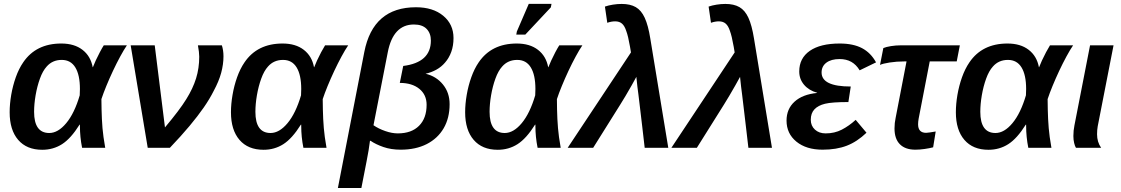

<svg xmlns="http://www.w3.org/2000/svg" viewBox="-20 -762 5782 990"><path d="M295.9 -537.6Q363.3 -537.6 405.3 -505.1Q447.3 -472.7 458 -415.5H459Q463.9 -428.7 473.6 -450Q483.4 -471.2 494.9 -492.9Q506.3 -514.6 515.1 -528.3H634.3Q618.7 -505.4 599.9 -470.7Q581.1 -436 562.5 -396.5Q543.9 -356.9 528.3 -318.8Q512.7 -280.8 502.9 -251Q502.9 -222.7 503.7 -197Q504.4 -171.4 505.4 -148.4Q506.8 -123 508.5 -101.1Q510.3 -79.1 513.7 -55.4Q517.1 -31.7 522.5 0H403.3Q392.1 -56.2 392.1 -111.8V-119.1H390.1Q345.2 -47.4 299.8 -18.6Q254.4 10.3 197.8 10.3Q117.7 10.3 73.7 -40.8Q29.8 -91.8 29.8 -183.1Q29.8 -225.6 37.8 -272.7Q45.9 -319.8 61.5 -363.8Q77.1 -407.7 99.6 -440.4Q165.5 -537.6 295.9 -537.6ZM298.3 -453.1Q250.5 -453.1 220.7 -418.9Q200.2 -396.5 185.8 -356.4Q171.4 -316.4 163.6 -270.8Q155.8 -225.1 155.8 -185.5Q155.8 -76.2 233.9 -76.2Q279.3 -76.2 321.5 -127Q363.8 -177.7 391.1 -270.5L392.1 -303.2Q392.1 -375.5 368.4 -414.3Q344.7 -453.1 298.3 -453.1Z M830.6 -105Q868.2 -149.9 895.8 -186.3Q923.3 -222.7 940.4 -250.5Q974.6 -305.2 991 -357.9Q1007.3 -410.6 1007.3 -469.7Q1007.3 -492.2 1000.5 -528.3H1124Q1132.3 -502.4 1132.3 -471.7Q1132.3 -430.2 1120.4 -386.2Q1108.4 -342.3 1082 -293.5Q1061.5 -252.4 1030.8 -208Q1000 -163.6 957.3 -112.5Q914.6 -61.5 856 0H741.7L653.8 -528.3H777.8Z M1437 -537.6Q1504.4 -537.6 1546.4 -505.1Q1588.4 -472.7 1599.1 -415.5H1600.1Q1605 -428.7 1614.7 -450Q1624.5 -471.2 1636 -492.9Q1647.5 -514.6 1656.2 -528.3H1775.4Q1759.8 -505.4 1741 -470.7Q1722.2 -436 1703.6 -396.5Q1685.1 -356.9 1669.4 -318.8Q1653.8 -280.8 1644 -251Q1644 -222.7 1644.8 -197Q1645.5 -171.4 1646.5 -148.4Q1647.9 -123 1649.7 -101.1Q1651.4 -79.1 1654.8 -55.4Q1658.2 -31.7 1663.6 0H1544.4Q1533.2 -56.2 1533.2 -111.8V-119.1H1531.2Q1486.3 -47.4 1440.9 -18.6Q1395.5 10.3 1338.9 10.3Q1258.8 10.3 1214.8 -40.8Q1170.9 -91.8 1170.9 -183.1Q1170.9 -225.6 1179 -272.7Q1187 -319.8 1202.6 -363.8Q1218.3 -407.7 1240.7 -440.4Q1306.6 -537.6 1437 -537.6ZM1439.5 -453.1Q1391.6 -453.1 1361.8 -418.9Q1341.3 -396.5 1326.9 -356.4Q1312.5 -316.4 1304.7 -270.8Q1296.9 -225.1 1296.9 -185.5Q1296.9 -76.2 1375 -76.2Q1420.4 -76.2 1462.6 -127Q1504.9 -177.7 1532.2 -270.5L1533.2 -303.2Q1533.2 -375.5 1509.5 -414.3Q1485.8 -453.1 1439.5 -453.1Z M2125 -724.6Q2212.4 -724.6 2265.4 -680.7Q2318.4 -636.7 2318.4 -565.9Q2318.4 -526.4 2306.9 -494.6Q2295.4 -462.9 2274.9 -439.5Q2255.9 -417 2229.7 -402.6Q2203.6 -388.2 2174.3 -381.8Q2229.5 -368.7 2263.9 -326.4Q2298.3 -284.2 2298.3 -225.1Q2298.3 -153.3 2267.6 -100.6Q2236.8 -47.9 2180.2 -19Q2123.5 9.8 2045.9 9.8Q1996.6 9.8 1957 -3.9Q1917.5 -17.6 1890.6 -36.1H1887.7L1880.4 14.2Q1879.4 22.9 1869.9 71.3Q1860.4 119.6 1843.3 207.5H1722.2L1858.4 -493.7Q1903.3 -724.6 2125 -724.6ZM2114.3 -635.7Q2007.3 -635.7 1979.5 -492.7L1905.8 -116.2Q1932.1 -98.1 1966.6 -86.2Q2001 -74.2 2031.2 -74.2Q2101.6 -74.2 2140.6 -113.3Q2179.7 -152.3 2179.7 -221.7Q2179.7 -273.4 2142.1 -304Q2104.5 -334.5 2041.5 -334.5L2059.1 -421.9Q2201.7 -439.9 2201.7 -552.7Q2201.7 -590.3 2179.7 -613Q2157.7 -635.7 2114.3 -635.7Z M2644.5 -537.6Q2711.9 -537.6 2753.9 -505.1Q2795.9 -472.7 2806.6 -415.5H2807.6Q2812.5 -428.7 2822.3 -450Q2832 -471.2 2843.5 -492.9Q2855 -514.6 2863.8 -528.3H2982.9Q2967.3 -505.4 2948.5 -470.7Q2929.7 -436 2911.1 -396.5Q2892.6 -356.9 2877 -318.8Q2861.3 -280.8 2851.6 -251Q2851.6 -222.7 2852.3 -197Q2853 -171.4 2854 -148.4Q2855.5 -123 2857.2 -101.1Q2858.9 -79.1 2862.3 -55.4Q2865.7 -31.7 2871.1 0H2752Q2740.7 -56.2 2740.7 -111.8V-119.1H2738.8Q2693.8 -47.4 2648.4 -18.6Q2603 10.3 2546.4 10.3Q2466.3 10.3 2422.4 -40.8Q2378.4 -91.8 2378.4 -183.1Q2378.4 -225.6 2386.5 -272.7Q2394.5 -319.8 2410.2 -363.8Q2425.8 -407.7 2448.2 -440.4Q2514.2 -537.6 2644.5 -537.6ZM2647 -453.1Q2599.1 -453.1 2569.3 -418.9Q2548.8 -396.5 2534.4 -356.4Q2520 -316.4 2512.2 -270.8Q2504.4 -225.1 2504.4 -185.5Q2504.4 -76.2 2582.5 -76.2Q2627.9 -76.2 2670.2 -127Q2712.4 -177.7 2739.7 -270.5L2740.7 -303.2Q2740.7 -375.5 2717 -414.3Q2693.4 -453.1 2647 -453.1ZM2820.3 -724.1 2688.5 -583.5H2642.1L2645 -599.6L2706.5 -742.2H2823.7Z M3261.2 -365.7Q3252.4 -349.1 3237.1 -322Q3221.7 -294.9 3205.6 -267.6Q3189.5 -240.2 3178.2 -222.7L3038.6 0H2907.2L3233.4 -491.7L3228.5 -521Q3223.6 -548.8 3218.8 -569.3Q3213.9 -589.8 3209 -602.5Q3200.7 -628.4 3187.3 -640.1Q3173.8 -651.9 3151.9 -651.9Q3132.3 -651.9 3111.3 -644.5L3099.1 -728Q3117.2 -734.4 3140.1 -738Q3163.1 -741.7 3185.5 -741.7Q3229.5 -741.7 3258.1 -725.3Q3286.6 -709 3304.4 -670.2Q3322.3 -631.3 3333 -564L3425.8 0H3304.2Q3297.4 -59.6 3291.3 -111.3Q3285.2 -163.1 3280.3 -204.1Q3275.4 -245.1 3272 -273.4Q3268.6 -301.8 3266.6 -314.9Q3264.6 -332 3263.4 -344.7Q3262.2 -357.4 3261.2 -365.7Z M3795.9 -365.7Q3787.1 -349.1 3771.7 -322Q3756.3 -294.9 3740.2 -267.6Q3724.1 -240.2 3712.9 -222.7L3573.2 0H3441.9L3768.1 -491.7L3763.2 -521Q3758.3 -548.8 3753.4 -569.3Q3748.5 -589.8 3743.7 -602.5Q3735.4 -628.4 3721.9 -640.1Q3708.5 -651.9 3686.5 -651.9Q3667 -651.9 3646 -644.5L3633.8 -728Q3651.9 -734.4 3674.8 -738Q3697.8 -741.7 3720.2 -741.7Q3764.2 -741.7 3792.7 -725.3Q3821.3 -709 3839.1 -670.2Q3856.9 -631.3 3867.7 -564L3960.4 0H3838.9Q3832 -59.6 3825.9 -111.3Q3819.8 -163.1 3814.9 -204.1Q3810.1 -245.1 3806.6 -273.4Q3803.2 -301.8 3801.3 -314.9Q3799.3 -332 3798.1 -344.7Q3796.9 -357.4 3795.9 -365.7Z M4237.3 -74.2Q4283.2 -74.2 4320.6 -93.5Q4357.9 -112.8 4392.1 -144L4447.8 -77.6Q4399.4 -31.2 4346.2 -10.7Q4293 9.8 4221.7 9.8Q4137.2 9.8 4086.4 -31.7Q4035.6 -73.2 4035.6 -140.1Q4035.6 -200.2 4076.9 -237.8Q4118.2 -275.4 4192.9 -282.7L4193.4 -283.7Q4150.4 -295.9 4125.7 -325.2Q4101.1 -354.5 4101.1 -393.6Q4101.1 -461.9 4155.5 -499.8Q4210 -537.6 4309.6 -537.6Q4379.4 -537.6 4424.8 -513.7Q4470.2 -489.7 4497.1 -440.4L4412.6 -399.4Q4395 -428.7 4369.4 -443.1Q4343.8 -457.5 4309.1 -457.5Q4266.1 -457.5 4241.2 -439Q4216.3 -420.4 4216.3 -388.2Q4216.3 -315.9 4366.7 -315.9L4354.5 -235.8Q4269.5 -235.8 4234.4 -227.1Q4198.2 -218.3 4179.4 -198.2Q4160.6 -178.2 4160.6 -144.5Q4160.6 -113.3 4181.9 -93.8Q4203.1 -74.2 4237.3 -74.2Z M4642.6 -445.3Q4603 -445.3 4567.1 -439.7Q4531.2 -434.1 4517.6 -427.2L4534.7 -514.2Q4548.3 -520 4573.7 -524.2Q4599.1 -528.3 4625 -528.3H4929.2L4913.1 -445.3H4773.9L4716.8 -150.4Q4713.9 -134.3 4713.9 -121.1Q4713.9 -77.1 4755.4 -77.1Q4762.7 -77.1 4774.2 -79.1Q4785.6 -81.1 4804.7 -84L4791.5 -2.4Q4773.4 2.4 4747.8 6.1Q4722.2 9.8 4699.7 9.8Q4647.9 9.8 4620.1 -18.1Q4592.3 -45.9 4592.3 -99.6Q4592.3 -128.4 4598.1 -154.3L4654.3 -445.3Z M5174.8 -537.6Q5242.2 -537.6 5284.2 -505.1Q5326.2 -472.7 5336.9 -415.5H5337.9Q5342.8 -428.7 5352.5 -450Q5362.3 -471.2 5373.8 -492.9Q5385.3 -514.6 5394 -528.3H5513.2Q5497.6 -505.4 5478.8 -470.7Q5460 -436 5441.4 -396.5Q5422.9 -356.9 5407.2 -318.8Q5391.6 -280.8 5381.8 -251Q5381.8 -222.7 5382.6 -197Q5383.3 -171.4 5384.3 -148.4Q5385.7 -123 5387.5 -101.1Q5389.2 -79.1 5392.6 -55.4Q5396 -31.7 5401.4 0H5282.2Q5271 -56.2 5271 -111.8V-119.1H5269Q5224.1 -47.4 5178.7 -18.6Q5133.3 10.3 5076.7 10.3Q4996.6 10.3 4952.6 -40.8Q4908.7 -91.8 4908.7 -183.1Q4908.7 -225.6 4916.7 -272.7Q4924.8 -319.8 4940.4 -363.8Q4956.1 -407.7 4978.5 -440.4Q5044.4 -537.6 5174.8 -537.6ZM5177.2 -453.1Q5129.4 -453.1 5099.6 -418.9Q5079.1 -396.5 5064.7 -356.4Q5050.3 -316.4 5042.5 -270.8Q5034.7 -225.1 5034.7 -185.5Q5034.7 -76.2 5112.8 -76.2Q5158.2 -76.2 5200.4 -127Q5242.7 -177.7 5270 -270.5L5271 -303.2Q5271 -375.5 5247.3 -414.3Q5223.6 -453.1 5177.2 -453.1Z M5636.7 -69.8Q5636.7 -29.8 5657.7 0H5527.8Q5522.5 -8.3 5518.6 -24.7Q5514.6 -41 5514.6 -60.5Q5514.6 -88.9 5520 -115.2L5600.6 -528.3H5721.7L5640.1 -110.8Q5636.7 -92.3 5636.7 -69.8Z"/></svg>

Font: Arimo SemiBold
Style: Italic
Weight: 600
Italic angle: -12°
Version: Version 1.33